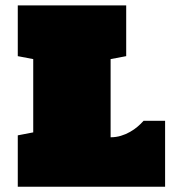

<svg xmlns="http://www.w3.org/2000/svg" viewBox="-20 -708 665 728"><path d="M399.4 -187.5Q419.9 -187.5 438.5 -193.1Q457 -198.7 472.9 -207.8Q488.8 -216.8 501.7 -227.8Q514.6 -238.8 524.4 -250H606V0H47.4V-194.8L106 -206.1V-483.9L47.4 -495.1V-687.5H458.5V-495.1L399.4 -483.9Z"/></svg>

Font: Holtwood One SC
Style: Regular
Weight: 400
Version: Version 1.000